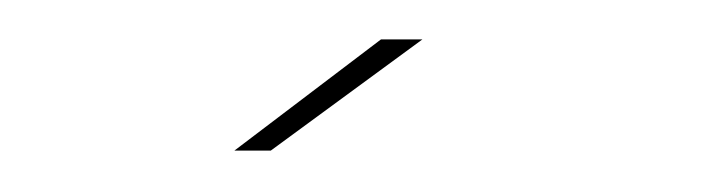

<svg xmlns="http://www.w3.org/2000/svg" viewBox="-20 -688 350 95"><path d="M96 -613.5H114L189 -668.5H168.5Z"/></svg>

Font: Anybody SemiExpanded Thin
Style: Regular
Weight: 250
Width: 6
Version: Version 1.113;gftools[0.9.25]